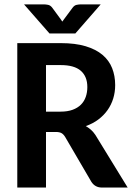

<svg xmlns="http://www.w3.org/2000/svg" viewBox="-20 -842 603 862"><path d="M57.6 0ZM186.5 -249.5V0H57.6V-648.4H252.9Q317.9 -648.4 364.3 -634.5Q410.6 -620.6 440.2 -595.7Q469.7 -570.8 483.4 -536.1Q497.1 -501.5 497.1 -460Q497.1 -428.2 488.3 -399.7Q479.5 -371.1 462.6 -347.4Q445.8 -323.7 421.4 -305.4Q397 -287.1 365.2 -275.9Q377.4 -269 388.2 -259.5Q398.9 -250 408.2 -236.3L553.2 0H437.5Q406.7 0 390.1 -25.9L272 -228Q264.6 -239.7 255.6 -244.6Q246.6 -249.5 230 -249.5ZM186.5 -340.8H252Q283.2 -340.8 305.9 -349.1Q328.6 -357.4 343.3 -372.1Q357.9 -386.7 365 -407Q372.1 -427.2 372.1 -451.2Q372.1 -498.5 342.8 -524.2Q313.5 -549.8 252.9 -549.8H186.5ZM318.4 -691.9H202.1L87.9 -822.3H177.7Q185.1 -822.3 195.6 -820.3Q206.1 -818.4 214.4 -807.6L252.4 -755.9Q254.4 -752.9 256.3 -750.2Q258.3 -747.6 259.8 -745.1L267.6 -755.9L305.7 -807.1Q314 -818.4 324.5 -820.3Q335 -822.3 342.3 -822.3H432.1Z"/></svg>

Font: Carlito
Style: Bold
Weight: 700
Designer: Lukasz Dziedzic
Foundry: tyPoland Lukasz Dziedzic
Version: Version 1.104